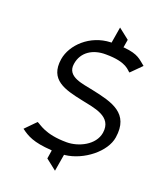

<svg xmlns="http://www.w3.org/2000/svg" viewBox="-143 -760 778 944"><g transform="rotate(20 246.5 -287.5)"><path d="M266 -273C334 -258 432 -249 418 -158C407 -90 327 -53 266 -53C151 -53 115 -92 98 -98L44 -43C79 -17 113 3 207 9L211 10L204 54L260 98L275 9H279C375 -2 473 -80 485 -158C506 -291 407 -315 298 -338C246 -350 156 -355 168 -428C178 -493 233 -526 300 -525C413 -525 427 -486 439 -481L493 -535C462 -559 449 -580 374 -587H369L376 -629L320 -673L306 -589H301C195 -585 114 -507 101 -428C83 -314 171 -293 266 -273Z"/></g></svg>

Font: Charger Pro
Style: LitObl
Weight: 300
Designer: Jasper
Foundry: Cannot Into Space Fonts
Version: Version 1.09